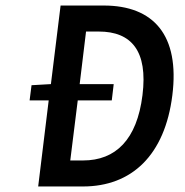

<svg xmlns="http://www.w3.org/2000/svg" viewBox="-20 -674 667 694"><path d="M234 -94 261 -311H384L391 -370H268L291 -560H337C455 -560 515 -490 495 -330C475 -169 398 -94 280 -94ZM199 -654 164 -370 94 -366 87 -311H156L118 0H280C456 0 576 -113 603 -330C630 -546 536 -654 355 -654Z"/></svg>

Font: Falling Sky
Style: CondObl
Weight: 400
Designer: Paul D. Hunt
Foundry: Adobe Systems Incorporated
Version: Version 1.02